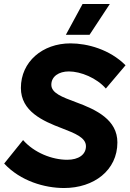

<svg xmlns="http://www.w3.org/2000/svg" viewBox="-20 -932 651 965"><path d="M302 13C452 13 570 -76 570 -216C570 -329 467 -380 360 -419C293 -444 238 -464 238 -506C238 -548 276 -573 326 -573C386 -573 466 -540 512 -487L611 -604C531 -684 419 -714 334 -714C194 -714 85 -622 85 -490C85 -373 194 -324 292 -287C356 -262 412 -241 412 -197C412 -155 375 -129 318 -129C242 -129 152 -164 96 -228L1 -110C83 -22 204 13 302 13ZM532 -912H395L311 -757H430Z"/></svg>

Font: Fixel Display 20240404
Style: Bold Italic
Weight: 700
Italic angle: -10°
Designer: AlfaBravo + MacPaw
Foundry: Kyrylo Tkachov, Marchela Mozhyna, Serhii Makarenko, Maria Weinstein, Zakhar Kryvoshyya
Version: Version 1.211;Glyphs 3.2 (3225)